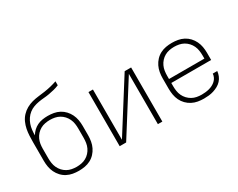

<svg xmlns="http://www.w3.org/2000/svg" viewBox="-92 -1163 1985 1598"><g transform="rotate(-30 900.0 -363.5)"><path d="M300 8Q271 8 242.5 3Q214 -2 188 -15.5Q162 -29 142 -50.5Q122 -72 109.5 -98Q97 -124 92 -152.5Q87 -181 87 -210V-300Q87 -322 87 -344Q87 -366 87 -387Q87 -419 88.5 -450.5Q90 -482 96 -512.5Q102 -543 115 -572Q128 -601 149.5 -624Q171 -647 198.5 -662.5Q226 -678 256.5 -686Q287 -694 318 -697.5Q349 -701 380 -705.5Q411 -710 442 -717.5Q473 -725 502 -735V-697Q478 -687 452.5 -680.5Q427 -674 401.5 -669.5Q376 -665 350 -663Q324 -661 298 -656.5Q272 -652 247.5 -643Q223 -634 202.5 -618Q182 -602 167 -580Q152 -558 143.5 -533.5Q135 -509 132 -483Q129 -457 129 -431Q142 -453 160.5 -470.5Q179 -488 202 -499Q225 -510 250.5 -514Q276 -518 301 -518Q330 -518 358.5 -513Q387 -508 412.5 -494.5Q438 -481 458 -459.5Q478 -438 490.5 -412Q503 -386 508 -357.5Q513 -329 513 -300V-210Q513 -181 508 -152.5Q503 -124 490.5 -98Q478 -72 458 -50.5Q438 -29 412 -15.5Q386 -2 357.5 3Q329 8 300 8ZM300 -30Q323 -30 346.5 -34.5Q370 -39 390.5 -50.5Q411 -62 427 -79.5Q443 -97 453 -118.5Q463 -140 466.5 -163.5Q470 -187 470 -210V-300Q470 -324 466.5 -347Q463 -370 453 -391.5Q443 -413 427 -430.5Q411 -448 390.5 -459.5Q370 -471 347 -475.5Q324 -480 300 -480Q277 -480 253.5 -475.5Q230 -471 209.5 -459.5Q189 -448 173 -430.5Q157 -413 147 -391.5Q137 -370 133.5 -347Q130 -324 130 -300V-210Q130 -187 133.5 -163.5Q137 -140 147 -118.5Q157 -97 173 -79.5Q189 -62 209.5 -50.5Q230 -39 253.5 -34.5Q277 -30 300 -30Z M695 0V-520H738V-37L1043 -520H1105V0H1062V-483L757 0Z M1502 8Q1473 8 1444 3Q1415 -2 1389 -15.5Q1363 -29 1342.5 -50Q1322 -71 1309.5 -97Q1297 -123 1292 -152Q1287 -181 1287 -210V-310Q1287 -339 1292 -367.5Q1297 -396 1309.5 -422Q1322 -448 1342 -469.5Q1362 -491 1388 -504.5Q1414 -518 1442.5 -523Q1471 -528 1500 -528Q1529 -528 1557.5 -523Q1586 -518 1612 -504.5Q1638 -491 1658 -469.5Q1678 -448 1690.5 -422Q1703 -396 1708 -367.5Q1713 -339 1713 -310V-241H1330V-210Q1330 -186 1333.5 -163Q1337 -140 1347 -118.5Q1357 -97 1373.5 -79.5Q1390 -62 1410.5 -50.5Q1431 -39 1454.5 -34.5Q1478 -30 1502 -30Q1520 -30 1538 -32Q1556 -34 1573.5 -38.5Q1591 -43 1607.5 -51.5Q1624 -60 1637.5 -72.5Q1651 -85 1659 -101.5Q1667 -118 1668 -136H1711Q1709 -113 1700 -91Q1691 -69 1675 -51.5Q1659 -34 1638 -22.5Q1617 -11 1594.5 -4Q1572 3 1548.5 5.5Q1525 8 1502 8ZM1330 -279H1670V-310Q1670 -333 1666.5 -356.5Q1663 -380 1653 -401.5Q1643 -423 1627 -440.5Q1611 -458 1590.5 -469.5Q1570 -481 1546.5 -485.5Q1523 -490 1500 -490Q1477 -490 1453.5 -485.5Q1430 -481 1409.5 -469.5Q1389 -458 1373 -440.5Q1357 -423 1347 -401.5Q1337 -380 1333.5 -356.5Q1330 -333 1330 -310Z"/></g></svg>

Font: Zed Sans Extralight Extended
Style: Regular
Weight: 200
Width: 7
Designer: Belleve Invis
Foundry: Belleve Invis
Version: Version 1.0.0; ttfautohint (v1.8.4)